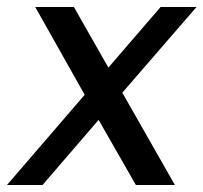

<svg xmlns="http://www.w3.org/2000/svg" viewBox="-43 -531 584 551"><path d="M521 -511H418L268 -337L169 -511H58L200 -259L-23 0H79L240 -187L347 0H459L308 -265Z"/></svg>

Font: Chivo
Style: Italic
Weight: 400
Italic angle: -8°
Designer: Hector Gatti
Foundry: Omnibus-Type
Version: Version 1.003;PS 001.003;hotconv 1.0.70;makeotf.lib2.5.58329